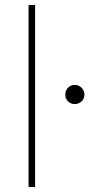

<svg xmlns="http://www.w3.org/2000/svg" viewBox="-20 -743 376 763"><path d="M119.5 -723V0H93.5V-723ZM239.5 -367Q239.5 -383 250.2 -394.2Q261 -405.5 277 -405.5Q293 -405.5 304.2 -394.2Q315.5 -383 315.5 -367Q315.5 -351 304.2 -340.2Q293 -329.5 277 -329.5Q261 -329.5 250.2 -340.2Q239.5 -351 239.5 -367Z"/></svg>

Font: Lato ExtraLight
Style: Regular
Weight: 275
Designer: Lukasz Dziedzic with Adam Twardoch and Botio Nikoltchev
Foundry: tyPoland Lukasz Dziedzic
Version: Version 2.015; 2015-08-06; http://www.latofonts.com/